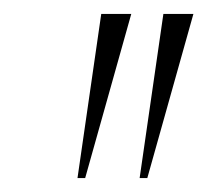

<svg xmlns="http://www.w3.org/2000/svg" viewBox="-20 -734 297 275"><path d="M91 -479 125 -714H168L102 -479ZM180 -479 214 -714H257L191 -479Z"/></svg>

Font: Noto Serif Display SemiCondensed ExtraLight
Style: Italic
Weight: 200
Width: 4
Italic angle: -12°
Designer: Monotype Design Team
Foundry: Monotype Imaging Inc.
Version: Version 2.009